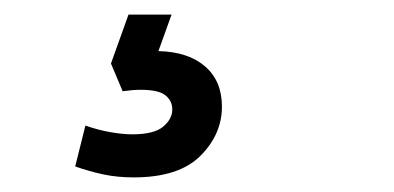

<svg xmlns="http://www.w3.org/2000/svg" viewBox="-20 -20 540 263"><path d="M284 126Q284 164 254.5 193.5Q225 223 163 223Q141 223 122 219Q103 215 83 208L97 152Q114 158 131 161Q148 164 161 164Q191 164 203.5 153.5Q216 143 216 130Q216 118 206.5 110.5Q197 103 173 103Q167 103 161 103.5Q155 104 148 105L132 67L156 0H215L197 50Q238 51 261 71Q284 91 284 126Z"/></svg>

Font: Inria Sans
Style: Italic
Weight: 400
Italic angle: -10°
Designer: Black Foundry Team
Foundry: Black Foundry
Version: Version 1.2; ttfautohint (v1.8.3)